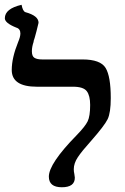

<svg xmlns="http://www.w3.org/2000/svg" viewBox="-28 -770 523 801"><path d="M105 -556.2Q105 -535.2 116 -528.6Q127 -522 147.9 -522H315.9Q391.1 -522 412.6 -486.6Q434.1 -451.2 434.1 -360.8Q434.1 -299.8 421.1 -272.9Q408.2 -246.1 351.1 -181.2Q314 -140.1 296.9 -114.5Q279.8 -88.9 279.8 -64Q279.8 -54.2 282.2 -43.9Q284.2 -31.7 284.2 -28.8Q284.2 11.2 230 11.2Q175.8 11.2 175.8 -33.2Q175.8 -87.4 291 -205.1Q327.1 -242.2 337.6 -263.7Q348.1 -285.2 348.1 -332Q348.1 -371.1 334 -389.6Q319.8 -408.2 276.9 -408.2H126Q21 -408.2 21 -478Q21 -528.8 47.9 -595.2Q56.6 -615.2 57.1 -629.9Q57.1 -649.9 40 -654.8Q-7.8 -673.8 -7.8 -693.8Q-7.8 -733.9 62 -750Q66.9 -723.1 78.1 -719.2Q133.3 -704.1 132.8 -674.8Q132.8 -672.9 124 -638.9Q115.2 -605 111.8 -597.2H112.8Q105 -575.2 105 -556.2Z"/></svg>

Font: Linux Libertine
Style: Semibold
Weight: 600
Designer: Philipp H. Poll
Foundry: Philipp H. Poll
Version: Version 5.1.2 ; ttfautohint (v0.9)